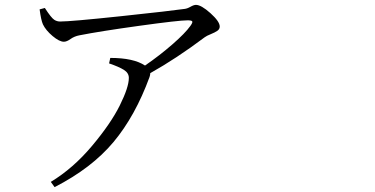

<svg xmlns="http://www.w3.org/2000/svg" viewBox="-20 -727 1540 788"><path d="M432.6 -489.3Q528.3 -489.3 575.2 -458Q634.8 -499 687.5 -544.9Q740.2 -590.8 761.7 -621.1Q771.5 -634.8 769 -639.2Q766.6 -643.6 750 -643.6Q713.9 -643.6 551.8 -621.1Q389.6 -598.6 305.7 -582Q285.2 -578.1 269.5 -566.9Q253.9 -555.7 242.2 -555.7Q223.6 -555.7 195.8 -579.1Q168 -602.5 156.2 -627Q148.4 -644.5 142.6 -688.5L164.1 -694.3Q190.4 -653.3 203.1 -645.5Q213.9 -638.7 226.6 -638.7Q270.5 -638.7 477.1 -660.6Q683.6 -682.6 737.3 -690.4Q748 -691.4 761.7 -699.2Q775.4 -707 784.2 -707Q805.7 -707 843.8 -672.9Q881.8 -638.7 881.8 -618.2Q881.8 -607.4 872.1 -600.6Q862.3 -593.8 845.2 -586.9Q828.1 -580.1 820.3 -574.2Q703.1 -486.3 596.7 -426.8Q596.7 -419.9 593.8 -411.1Q535.2 -251 445.8 -144Q356.4 -37.1 204.1 41L188.5 19.5Q280.3 -36.1 357.4 -127.9Q434.6 -219.7 471.7 -294.4Q508.8 -369.1 508.8 -407.2Q508.8 -427.7 488.3 -440.4Q467.8 -453.1 427.7 -466.8Z"/></svg>

Font: Bpmf Zihi Serif Regular
Style: Regular
Weight: 400
Foundry: But Ko
Version: Version 1.320